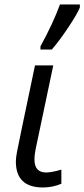

<svg xmlns="http://www.w3.org/2000/svg" viewBox="-20 -827 376 857"><path d="M50.8 -106Q50.8 -122.1 55.7 -148.4Q60.5 -174.8 136.2 -535.2H217.8L142.1 -175.8Q133.8 -138.7 133.8 -115.2Q133.8 -57.1 186 -57.1Q209.5 -57.1 253.9 -69.8V-6.8Q214.4 9.8 171.9 9.8Q50.8 9.8 50.8 -106ZM336.4 -807.1V-793Q324.2 -763.7 285.2 -705.1Q246.1 -646.5 211.4 -606H160.6V-620.1Q217.8 -724.6 247.6 -807.1Z"/></svg>

Font: OpenSans-Italic
Style: Italic
Weight: 400
Italic angle: -12°
Foundry: Ascender Corporation
Version: Version 1.10